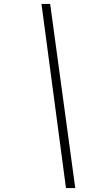

<svg xmlns="http://www.w3.org/2000/svg" viewBox="-20 -838 442 972"><path d="M314 114H361L234 -818H190Z"/></svg>

Font: Advent Pro Light
Style: Italic
Weight: 300
Italic angle: -12°
Version: Version 3.000